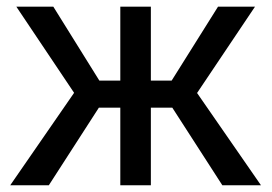

<svg xmlns="http://www.w3.org/2000/svg" viewBox="-20 -548 806 568"><path d="M489.7 -229.5H426.3V0H335.9V-229.5H272.5L124.5 0H10.3L199.2 -273.4L28.3 -528.3H137.7L273.9 -309.6H335.9V-528.3H426.3V-309.6H487.8L625 -528.3H734.4L563 -272.9L752 0H637.7Z"/></svg>

Font: Mardoto
Style: Regular
Weight: 400
Designer: Christian Robertson, Vahan Hovhannisyan
Foundry: Google
Version: Version 1.000